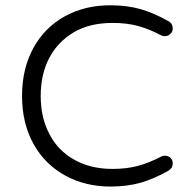

<svg xmlns="http://www.w3.org/2000/svg" viewBox="-20 -702 719 723"><path d="M613.3 -59.1Q630.4 -67.9 630.4 -86.9Q630.4 -93.8 628.4 -98.4Q626.5 -103 622.1 -107.4Q613.8 -115.7 600.6 -115.7Q592.8 -115.7 587.9 -112.8Q542 -88.9 500 -77.6Q457.5 -65.9 404.3 -65.9Q320.3 -65.9 258.8 -101.1Q196.3 -136.2 164.6 -200.2Q133.3 -260.3 133.3 -340.8Q133.3 -421.4 165 -482.9Q197.3 -544.4 257.3 -580.1Q317.4 -615.7 404.3 -615.7Q457.5 -615.7 499.8 -604.2Q542 -592.8 587.9 -568.4Q592.8 -565.9 600.6 -565.9Q613.8 -565.9 622.1 -574.7Q630.4 -583 630.4 -593.8Q630.4 -614.7 613.3 -622.6Q559.6 -653.3 509 -667.7Q458.5 -682.1 395.5 -682.1Q299.3 -682.1 224.1 -640.6Q148.9 -599.1 106.4 -522.5Q63 -444.3 63 -341.1Q63 -237.8 106 -160.2Q148.9 -83 225.6 -41Q301.3 0.5 395.5 0.5Q458.5 0.5 508.8 -13.7Q559.6 -28.3 613.3 -58.6Z"/></svg>

Font: YuPearl-ExtraLight
Style: ExtraLight
Weight: 200
Designer: Max Yao
Foundry: Max-Everyday
Version: Version 1.011; ttfautohint (v1.8.3)